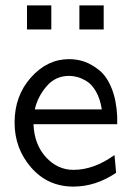

<svg xmlns="http://www.w3.org/2000/svg" viewBox="-20 -680 484 711"><path d="M274 -571V-660H364V-571ZM80 -571V-660H170V-571ZM34 -226Q34 -325 94.5 -393Q155 -461 236 -461Q266 -461 293 -451.5Q320 -442 347.5 -420Q375 -398 393 -354Q411 -310 414 -249V-220H104Q107 -145 150 -98Q193 -51 252 -51Q328 -51 404 -106L410 -40Q334 11 252 11Q157 11 95.5 -59.5Q34 -130 34 -226ZM109 -275H357Q351 -314 335.5 -341Q320 -368 300.5 -379.5Q281 -391 265.5 -395Q250 -399 236 -399Q185 -399 152 -360Q119 -321 109 -275Z"/></svg>

Font: CMU Sans Serif
Style: Medium
Weight: 500
Version: Version 0.7.0